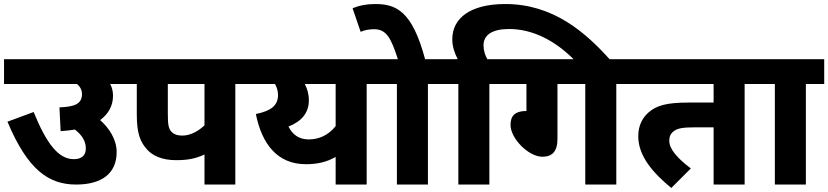

<svg xmlns="http://www.w3.org/2000/svg" viewBox="-20 -916 4111 953"><path d="M0 -622V-499H362C378 -486 387 -469 387 -449C387 -398 346 -386 275 -383L281 -265C306 -267 330 -269 352 -273C386 -246 406 -217 406 -179C406 -146 387 -126 346 -126C268 -126 209 -208 147 -360L17 -312C118 -71 223 0 358 0C485 0 559 -55 559 -161C559 -224 522 -280 477 -320C518 -350 541 -391 541 -441C541 -462 536 -482 527 -499H611V-622Z M1148 -499H1238V-622H596V-499H659V-347C659 -252 677 -210 710 -174C736 -144 784 -121 853 -121C911 -121 949 -128 995 -149V0H1148ZM995 -499V-294C969 -269 929 -243 885 -243C861 -243 844 -249 833 -260C817 -276 813 -295 813 -351V-499Z M1890 -622H1224V-499H1345C1354 -483 1360 -465 1360 -445C1360 -393 1327 -366 1250 -350C1279 -205 1354 -101 1498 -101C1555 -101 1600 -111 1646 -137V0H1800V-499H1890ZM1412 -288C1476 -313 1513 -355 1513 -418C1513 -450 1505 -475 1493 -499H1646V-290C1610 -245 1564 -224 1512 -224C1463 -224 1431 -249 1412 -288Z M2104 -499H2195V-622H2090C2026 -862 1946 -896 1842 -896C1799 -896 1763 -889 1730 -875L1770 -758C1787 -766 1812 -771 1837 -771C1898 -771 1921 -727 1955 -622H1875V-499H1950V0H2104Z M2255 -499V0H2409V-499H2500V-622H2399C2388 -641 2380 -665 2380 -691C2380 -742 2422 -772 2507 -772C2626 -772 2738 -713 2834 -615H3012C2885 -758 2724 -896 2488 -896C2316 -896 2225 -827 2225 -721C2225 -685 2236 -653 2252 -622H2180V-499Z M2747 -499H2885V0H3039V-499H3129V-622H2485V-499H2593V-365C2529 -365 2514 -334 2514 -296C2514 -228 2604 -138 2672 -138C2721 -138 2747 -164 2747 -227Z M3676 -499H3765V-622H3114V-499H3522V-407H3400C3286 -407 3238 -392 3198 -357C3168 -330 3148 -292 3148 -240C3148 -141 3221 -58 3312 17L3409 -80C3340 -132 3302 -177 3302 -217C3302 -237 3308 -252 3322 -263C3341 -279 3367 -284 3431 -284H3522V0H3676Z M3980 -499H4071V-622H3751V-499H3826V0H3980Z"/></svg>

Font: Noto Sans Devanagari UI ExtraBold
Style: Regular
Weight: 800
Designer: Jelle Bosma - Monotype Design Team
Foundry: Monotype Imaging Inc.
Version: Version 2.003